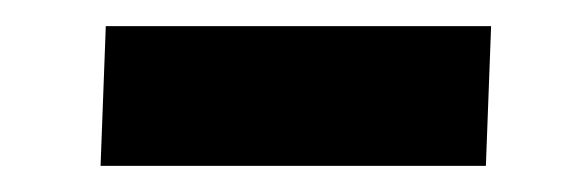

<svg xmlns="http://www.w3.org/2000/svg" viewBox="-20 -354 433 147"><path d="M61 -334H356L352 -227H57Z"/></svg>

Font: Literata 7pt
Style: Bold Italic
Weight: 700
Italic angle: -2°
Designer: Latin by Veronika Burian and Jose Scaglione. Greek by Irene Vlachou. Cyrillic by Vera Evstafieva
Foundry: TypeTogether
Version: Version 3.002